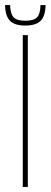

<svg xmlns="http://www.w3.org/2000/svg" viewBox="-30 -739 200 759"><path d="M60 0V-600H80V0ZM70 -638Q28 -638 9.5 -656.8Q-9 -675.5 -10 -719H10Q11 -684.5 23.8 -670.8Q36.5 -657 70 -657Q104 -657 116.8 -670.8Q129.5 -684.5 130 -719H150Q149.5 -675.5 130.8 -656.8Q112 -638 70 -638Z"/></svg>

Font: Big Shoulders Stencil Thin
Style: Regular
Weight: 100
Designer: Patric King
Foundry: XO Type Co
Version: Version 2.001